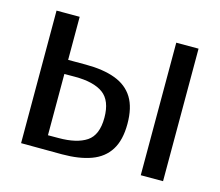

<svg xmlns="http://www.w3.org/2000/svg" viewBox="-78 -598 799 698"><g transform="rotate(15 321.0 -249.0)"><path d="M54 0 53.8 -498.8H140.9V-307.3L90.3 -336.7H207.3Q273.4 -336.7 318.4 -319.8Q363.5 -303 386.5 -265.9Q409.4 -228.8 409.4 -167.5Q409.4 -106.5 386.1 -69.4Q362.8 -32.3 317.8 -15.8Q272.9 0.7 208.3 0.7ZM140.9 -7 64 -52.8 180.8 -53.2Q249.3 -53.2 286 -77.7Q322.7 -102.3 322.7 -167.5Q322.7 -231.7 287.2 -257.8Q251.7 -283.8 180.8 -283.8L109.7 -283.5L140.9 -329.1ZM504.4 0V-498.8H588.3V0Z"/></g></svg>

Font: Russolo 10pt ExtraLight
Style: Regular
Weight: 200
Designer: Micah Stupak-Hahn
Version: Version 1.000